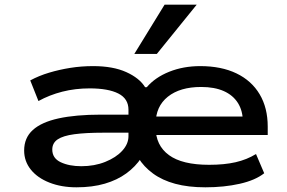

<svg xmlns="http://www.w3.org/2000/svg" viewBox="-20 -790 1225 819"><path d="M306 9Q242 9 191 -11Q140 -31 111.5 -66.5Q83 -102 83 -148Q83 -202 120 -235.5Q157 -269 230 -285Q303 -301 411 -301H553V-224H421Q346 -224 297.5 -217.5Q249 -211 226 -195.5Q203 -180 203 -152Q203 -115 239 -98Q275 -81 327 -81Q383 -81 429 -99.5Q475 -118 501.5 -147Q528 -176 528 -209V-322Q528 -369 485 -391Q442 -413 362 -413Q301 -413 246 -399Q191 -385 144 -359L109 -447Q146 -467 189.5 -480Q233 -493 280 -500.5Q327 -508 377 -508Q462 -508 518.5 -482.5Q575 -457 599 -418H606Q642 -460 702 -484Q762 -508 834 -508Q924 -508 988.5 -477Q1053 -446 1087.5 -388Q1122 -330 1122 -250V-214H609V-293H1042L1016 -270Q1016 -317 995 -350.5Q974 -384 934.5 -401.5Q895 -419 838 -419Q748 -419 696 -377.5Q644 -336 644 -262V-246Q644 -170 700.5 -128.5Q757 -87 872 -87Q937 -87 985 -98Q1033 -109 1072 -133L1107 -51Q1069 -21 1002.5 -6Q936 9 856 9Q783 9 727.5 -6Q672 -21 632.5 -50Q593 -79 570 -117H583Q558 -79 519 -50.5Q480 -22 427 -6.5Q374 9 306 9ZM553 -560 682 -770H819L649 -560Z"/></svg>

Font: Nunito Sans 7pt Expanded SemiBold
Style: Regular
Weight: 600
Width: 7
Designer: Vernon Adams
Foundry: Vernon Adams
Version: Version 3.101;gftools[0.9.27]